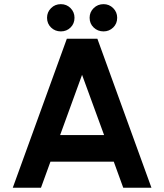

<svg xmlns="http://www.w3.org/2000/svg" viewBox="-20 -882 772 902"><path d="M294 -700H437.5L691.5 0H559L514.5 -122.5H217L172.5 0H40ZM262.5 -247.5H469L365.5 -530.5ZM266 -734.5Q238.5 -734.5 219.8 -752.8Q201 -771 201 -798.5Q201 -825 219.8 -843.8Q238.5 -862.5 266 -862.5Q293 -862.5 311.5 -843.8Q330 -825 330 -798.5Q330 -771 311.5 -752.8Q293 -734.5 266 -734.5ZM466.5 -734.5Q439 -734.5 420 -752.8Q401 -771 401 -798.5Q401 -825 420 -843.8Q439 -862.5 466.5 -862.5Q493 -862.5 511.8 -843.8Q530.5 -825 530.5 -798.5Q530.5 -771 511.8 -752.8Q493 -734.5 466.5 -734.5Z"/></svg>

Font: Urbanist
Style: Bold
Weight: 700
Designer: Corey Hu
Foundry: Corey Hu
Version: Version 1.330; ttfautohint (v1.8.4.7-5d5b)